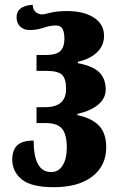

<svg xmlns="http://www.w3.org/2000/svg" viewBox="-20 -770 482 799"><path d="M31 -106Q31 -145 51.5 -165Q72 -185 120 -185Q120 -54 193 -54Q224 -54 241 -82Q258 -110 258 -155Q258 -210 238.5 -234Q219 -258 169 -258H132V-324H168Q255 -324 255 -400Q255 -442 238.5 -458.5Q222 -475 173 -475H132V-541H168Q215 -541 231.5 -558Q248 -575 248 -608Q248 -635 240.5 -649.5Q233 -664 212 -664Q186 -664 157 -653Q130 -645 103 -645Q79 -645 64 -659.5Q49 -674 49 -698Q49 -746 116 -750Q117 -730 128.5 -720Q140 -710 157 -710Q162 -710 190 -717Q218 -724 259 -724Q329 -724 371 -696.5Q413 -669 413 -621Q413 -580 383.5 -552Q354 -524 304 -513V-507Q364 -496 391.5 -470.5Q419 -445 420 -399Q420 -360 388 -334Q356 -308 302 -296V-291Q363 -278 392.5 -246.5Q422 -215 422 -157Q422 -80 364 -35.5Q306 9 204 9Q110 9 70.5 -23.5Q31 -56 31 -106Z"/></svg>

Font: Noto Serif Georgian Black Cond
Style: Regular
Weight: 900
Width: 3
Designer: Monotype Design team
Foundry: Monotype Imaging Inc.
Version: Version 1.000